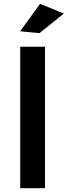

<svg xmlns="http://www.w3.org/2000/svg" viewBox="-20 -987 355 1007"><path d="M190 -967 315 -916 187 -813 86 -823ZM86 -742H216V0H86Z"/></svg>

Font: Montserrat arm Medium
Style: Regular
Weight: 500
Designer: Julieta Ulanovsky
Foundry: Julieta Ulanovsky
Version: Version 6.000;PS 006.000;hotconv 1.0.88;makeotf.lib2.5.64775